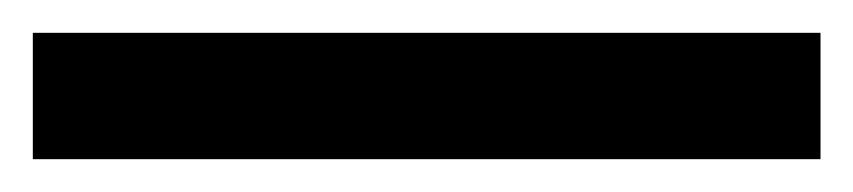

<svg xmlns="http://www.w3.org/2000/svg" viewBox="-20 105 520 117"><path d="M0 202V125H480V202Z"/></svg>

Font: Akaya Kanadaka
Style: Regular
Weight: 400
Designer: Vaishnavi Murthy Yerkadithaya, Juan Luis Blanco Aristondo
Version: Version 1.002; ttfautohint (v1.8.3)